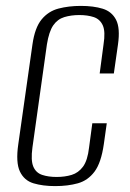

<svg xmlns="http://www.w3.org/2000/svg" viewBox="-20 -619 441 651"><path d="M167 12Q125 12 93.5 2.5Q62 -7 47.5 -37.5Q33 -68 42 -130L90 -468Q98 -525 121 -553Q144 -581 178.5 -590Q213 -599 254 -599Q297 -599 328 -589.5Q359 -580 373.5 -552Q388 -524 380 -468L366 -370H318L331 -468Q338 -512 328.5 -533Q319 -554 298 -561Q277 -568 249 -568Q221 -568 198 -561Q175 -554 160.5 -533Q146 -512 139 -468L90 -119Q84 -75 93 -54Q102 -33 123 -26Q144 -19 172 -19Q200 -19 223 -26Q246 -33 261.5 -54Q277 -75 282 -119L293 -201H342L332 -130Q323 -67 300.5 -37Q278 -7 244 2.5Q210 12 167 12Z"/></svg>

Font: Alumni Sans Thin Light
Style: Italic
Weight: 300
Italic angle: -8°
Version: Version 1.016